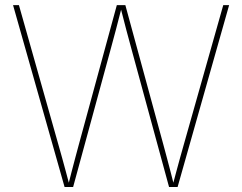

<svg xmlns="http://www.w3.org/2000/svg" viewBox="-20 -748 969 768"><path d="M238.3 0 32.2 -727.5H55.7L212.9 -171.9Q220.7 -144.5 228.3 -117.2Q235.8 -89.8 243.2 -62.5Q250.5 -35.2 257.8 -7.8H252.9Q259.8 -35.2 266.8 -62.5Q273.9 -89.8 281.2 -117.2Q288.6 -144.5 295.9 -171.9L447.3 -727.5H481.4L632.8 -171.9Q640.1 -144.5 647.5 -117.2Q654.8 -89.8 661.9 -62.5Q668.9 -35.2 675.8 -7.8H670.9Q678.2 -35.2 685.5 -62.5Q692.9 -89.8 700.4 -117.2Q708 -144.5 715.8 -171.9L873 -727.5H896.5L690.4 0H656.2L509.3 -539.1Q497.1 -584 485.1 -628.9Q473.1 -673.8 461.9 -718.8H466.8Q455.6 -673.8 443.6 -628.9Q431.6 -584 419.4 -539.1L272.5 0Z"/></svg>

Font: Inter Thin
Style: Regular
Weight: 250
Designer: Rasmus Andersson
Foundry: rsms
Version: Version 4.001;git-66647c0bb